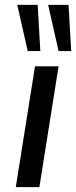

<svg xmlns="http://www.w3.org/2000/svg" viewBox="-20 -770 313 790"><path d="M45 0 124 -497H221L142 0ZM221 -560 178 -750H262L273 -560ZM94 -560 51 -750H135L146 -560Z"/></svg>

Font: Nunito Sans 7pt SemiCondensed Medium
Style: Italic
Weight: 500
Width: 4
Italic angle: -9°
Designer: Vernon Adams
Foundry: Vernon Adams
Version: Version 3.101;gftools[0.9.27]